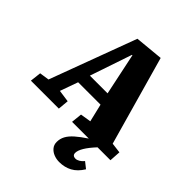

<svg xmlns="http://www.w3.org/2000/svg" viewBox="-258 -870 1273 1273"><g transform="rotate(45 378.5 -233.0)"><path d="M515 249Q488 249 464 239.5Q440 230 424.5 211.5Q409 193 409 166Q409 136 423 110Q437 84 467 57.5Q497 31 544 0H387L395 -76L470 -88L440 -214H230L185 -88L270 -76L263 0H1L10 -78L78 -88L304 -696L503 -715L680 -88L752 -79L747 0H626Q586 43 566.5 75.5Q547 108 547 131Q547 144 554.5 150.5Q562 157 575 157Q589 157 604 148Q619 139 632 123L675 157Q645 206 605 227.5Q565 249 515 249ZM254 -300H420L358 -595H354Z"/></g></svg>

Font: Literata 18pt ExtraBold
Style: Italic
Weight: 800
Italic angle: -2°
Designer: Latin by Veronika Burian and Jose Scaglione. Greek by Irene Vlachou. Cyrillic by Vera Evstafieva
Foundry: TypeTogether
Version: Version 3.103;gftools[0.9.29]